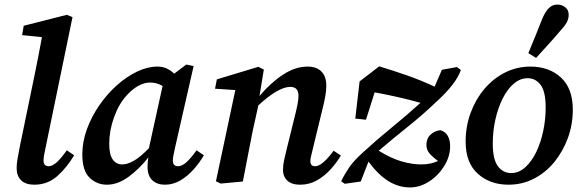

<svg xmlns="http://www.w3.org/2000/svg" viewBox="-20 -796 2562 842"><path d="M130 14Q93 14 73 -5Q53 -24 53 -59Q53 -78 57 -100Q61 -122 67 -154L129 -454Q138 -499 147 -543.5Q156 -588 164 -633L77 -642L84 -683L273 -731L298 -721L180 -149Q171 -110 171 -92Q171 -67 194 -67Q209 -67 228 -83.5Q247 -100 273 -137L305 -115Q274 -62 231.5 -24Q189 14 130 14Z M459 -166Q459 -119 474 -97Q489 -75 516 -75Q539 -75 567 -91Q595 -107 633 -146L693 -419Q668 -434 638 -434Q612 -434 585.5 -419Q559 -404 535 -377Q501 -340 480 -281.5Q459 -223 459 -166ZM703 14Q669 14 648 -5.5Q627 -25 627 -65Q627 -89 631 -106Q590 -54 543 -20Q496 14 449 14Q405 14 373 -16.5Q341 -47 341 -119Q341 -174 361 -229Q381 -284 415 -333.5Q449 -383 492 -421.5Q535 -460 581 -482Q627 -504 670 -504Q693 -504 710.5 -496Q728 -488 744 -473L797 -513L829 -506L748 -150Q744 -131 741 -116.5Q738 -102 738 -92Q738 -67 761 -67Q778 -67 797.5 -84.5Q817 -102 842 -137L874 -115Q855 -82 828.5 -52.5Q802 -23 770.5 -4.5Q739 14 703 14Z M1296 14Q1259 14 1240 -4Q1221 -22 1221 -50Q1221 -72 1226 -94Q1231 -116 1237 -141L1275 -295Q1281 -319 1285 -340Q1289 -361 1289 -376Q1289 -415 1253 -415Q1201 -415 1113 -334L1088 -221Q1077 -166 1066.5 -111Q1056 -56 1045 0L948 9L927 -1L1012 -401L923 -407L931 -448L1113 -503L1137 -491L1118 -375Q1167 -433 1221 -468.5Q1275 -504 1329 -504Q1368 -504 1389.5 -482.5Q1411 -461 1411 -420Q1411 -398 1406.5 -373.5Q1402 -349 1396 -325L1353 -148Q1349 -129 1345 -114.5Q1341 -100 1341 -90Q1341 -67 1362 -67Q1393 -67 1443 -135L1475 -114Q1456 -82 1429 -52.5Q1402 -23 1369 -4.5Q1336 14 1296 14Z M1538 -276 1557 -439 1643 -505Q1706 -486 1766 -465Q1826 -444 1886 -416L1918 -490L1984 -502L2001 -489Q1991 -459 1964 -424Q1937 -389 1893 -349Q1832 -291 1767.5 -239.5Q1703 -188 1641 -135Q1694 -102 1740 -88.5Q1786 -75 1827 -75Q1850 -75 1868 -79Q1886 -83 1901 -90Q1875 -109 1862.5 -124.5Q1850 -140 1850 -161Q1850 -189 1868.5 -206Q1887 -223 1912 -225Q1934 -218 1944 -199.5Q1954 -181 1954 -155Q1954 -110 1928.5 -68.5Q1903 -27 1862.5 -0.5Q1822 26 1778 26Q1729 26 1684.5 -1Q1640 -28 1596 -87L1562 0L1492 10L1476 -1Q1491 -32 1511.5 -62Q1532 -92 1570 -126Q1632 -183 1697 -236Q1762 -289 1824 -345Q1775 -359 1726 -370Q1677 -381 1623 -391L1585 -271Z M2210 14Q2129 14 2075.5 -34Q2022 -82 2022 -175Q2022 -241 2043.5 -300Q2065 -359 2103.5 -405Q2142 -451 2194 -477.5Q2246 -504 2306 -504Q2388 -504 2440 -456Q2492 -408 2492 -315Q2492 -250 2470.5 -191Q2449 -132 2411 -85.5Q2373 -39 2321.5 -12.5Q2270 14 2210 14ZM2222 -37Q2255 -37 2283 -62Q2311 -87 2331 -128Q2351 -169 2362 -220.5Q2373 -272 2373 -324Q2373 -394 2351 -423.5Q2329 -453 2294 -453Q2261 -453 2233 -429Q2205 -405 2184.5 -364Q2164 -323 2152.5 -272Q2141 -221 2141 -167Q2141 -97 2163.5 -67Q2186 -37 2222 -37ZM2297 -563Q2313 -601 2328.5 -639.5Q2344 -678 2359 -716Q2373 -748 2388.5 -762Q2404 -776 2424 -776Q2444 -776 2459 -764Q2474 -752 2474 -731Q2474 -714 2465.5 -698Q2457 -682 2438 -662Q2412 -631 2385 -601.5Q2358 -572 2331 -542Z"/></svg>

Font: Source Serif 4 SmText Semibold
Style: Italic
Weight: 600
Italic angle: -12°
Designer: Frank Grießhammer
Foundry: Adobe
Version: Version 4.005;hotconv 1.1.0;makeotfexe 2.6.0